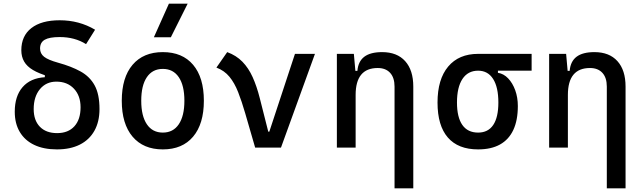

<svg xmlns="http://www.w3.org/2000/svg" viewBox="-20 -815 3556 1060"><path d="M294.4 9.8Q221.2 9.8 169.2 -14.9Q117.2 -39.6 89.4 -86.2Q61.5 -132.8 61.5 -198.2Q61.5 -284.2 104.7 -334Q147.9 -383.8 227.5 -388.7V-420.9L247.6 -393.6Q195.3 -408.7 162.1 -428.5Q128.9 -448.2 113.3 -475.1Q97.7 -502 97.7 -537.6Q97.7 -616.7 153.1 -659.9Q208.5 -703.1 309.6 -703.1Q417 -703.1 504.9 -650.9L455.1 -571.3Q393.1 -610.4 309.6 -610.4Q252.4 -610.4 226.8 -595.5Q201.2 -580.6 201.2 -547.4Q201.2 -519 223.6 -501.5Q246.1 -483.9 300.8 -468.8Q374 -448.7 425 -420.4Q476.1 -392.1 502.7 -343.3Q529.3 -294.4 529.3 -212.9Q529.3 -143.1 501.2 -93Q473.1 -43 420.7 -16.6Q368.2 9.8 294.4 9.8ZM295.4 -80.1Q356.4 -80.1 390.6 -117.7Q424.8 -155.3 424.8 -222.7Q424.8 -286.6 388.2 -325.4Q351.6 -364.3 291 -364.3Q234.9 -364.3 200.4 -322.8Q166 -281.2 166 -212.9Q166 -150.4 200.2 -115.2Q234.4 -80.1 295.4 -80.1Z M878.9 9.8Q771.5 9.8 711.9 -60.5Q652.3 -130.9 652.3 -258.8Q652.3 -387.2 711.9 -457.3Q771.5 -527.3 878.9 -527.3Q986.8 -527.3 1046.1 -457.3Q1105.5 -387.2 1105.5 -258.8Q1105.5 -130.9 1046.1 -60.5Q986.8 9.8 878.9 9.8ZM878.9 -83Q936 -83 967 -128.9Q998 -174.8 998 -258.8Q998 -343.3 967 -388.9Q936 -434.6 878.9 -434.6Q821.8 -434.6 790.8 -388.9Q759.8 -343.3 759.8 -258.8Q759.8 -174.8 790.8 -128.9Q821.8 -83 878.9 -83ZM829.6 -609.4 912.6 -794.9H1016.1L923.3 -609.4Z M1388.7 0 1458 -87.9H1466.8L1608.4 -517.6H1718.8L1531.2 0ZM1388.7 0 1333.5 -190.4Q1314.5 -255.9 1294.7 -306.4Q1274.9 -356.9 1246.8 -391.1Q1218.8 -425.3 1174.8 -441.9L1234.4 -527.3Q1284.7 -508.8 1318.4 -474.1Q1352.1 -439.5 1374.8 -389.2Q1397.5 -338.9 1414.1 -273.4L1473.6 -38.6Z M2158.2 224.6V-336.9Q2158.2 -386.2 2133.8 -412.8Q2109.4 -439.5 2065.4 -439.5Q1943.4 -439.5 1943.4 -291L1913.1 -423.8H1953.1Q1957.5 -476.1 1991.2 -501.7Q2024.9 -527.3 2089.8 -527.3Q2171.9 -527.3 2216.8 -477.5Q2261.7 -427.7 2261.7 -336.9V224.6ZM1839.8 0V-517.6H1933.6L1943.4 -408.2V0Z M2619.6 9.8Q2509.3 9.8 2452.4 -55.9Q2395.5 -121.6 2395.5 -249Q2395.5 -377.4 2454.3 -447.5Q2513.2 -517.6 2619.6 -517.6L2729 -486.8V-413.1Q2760.7 -408.2 2785.4 -382.3Q2810.1 -356.4 2824.5 -316.7Q2838.9 -276.9 2838.9 -229.5Q2838.9 -150.9 2814 -97.7Q2789.1 -44.4 2740.5 -17.3Q2691.9 9.8 2619.6 9.8ZM2619.6 -83Q2674.8 -83 2703.1 -125.2Q2731.4 -167.5 2731.4 -249Q2731.4 -333.5 2702.4 -379.2Q2673.3 -424.8 2619.6 -424.8Q2563.5 -424.8 2533.2 -379.2Q2502.9 -333.5 2502.9 -249Q2502.9 -167.5 2532.5 -125.2Q2562 -83 2619.6 -83ZM2619.6 -424.8V-517.6H2915V-424.8Z M3330.1 224.6V-336.9Q3330.1 -386.2 3305.7 -412.8Q3281.2 -439.5 3237.3 -439.5Q3115.2 -439.5 3115.2 -291L3085 -423.8H3125Q3129.4 -476.1 3163.1 -501.7Q3196.8 -527.3 3261.7 -527.3Q3343.8 -527.3 3388.7 -477.5Q3433.6 -427.7 3433.6 -336.9V224.6ZM3011.7 0V-517.6H3105.5L3115.2 -408.2V0Z"/></svg>

Font: Cascadia Mono PL
Style: Regular
Weight: 400
Monospace: yes
Designer: Aaron Bell
Foundry: Saja Typeworks
Version: Version 2102.003